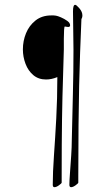

<svg xmlns="http://www.w3.org/2000/svg" viewBox="-20 -711 454 797"><path d="M275 66Q268 66 268 56Q268 40 270.5 6.5Q273 -27 275.5 -64.5Q278 -102 278 -128Q280 -223 282.5 -317Q285 -411 285 -505Q285 -545 284 -584.5Q283 -624 283 -664Q283 -691 292 -691Q297 -691 309.5 -676.5Q322 -662 322 -647Q322 -640 320 -636Q318 -632 318 -632Q315 -559 312.5 -492.5Q310 -426 308.5 -354Q307 -282 306 -191.5Q305 -101 305 20V47Q305 50 294 58Q283 66 275 66ZM206 66Q199 66 199 56Q199 5 204 -65.5Q209 -136 213.5 -219Q218 -302 218 -391Q194 -381 171 -381Q140 -381 118.5 -399Q97 -417 86 -446Q75 -475 75 -506Q75 -541 88 -573Q101 -605 127.5 -626Q154 -647 193 -647Q198 -647 202.5 -647Q207 -647 212 -646Q219 -645 233 -639Q247 -633 259 -624.5Q271 -616 271 -606Q271 -599 263 -599Q259 -599 255 -600Q251 -601 249 -601Q247 -601 246 -586.5Q245 -572 245 -550.5Q245 -529 245 -506Q244 -456 241.5 -386Q239 -316 237.5 -217.5Q236 -119 236 20V47Q236 50 225 58Q214 66 206 66Z"/></svg>

Font: Bilbo
Style: Regular
Weight: 400
Designer: Robert E. Leuschke
Foundry: Robert E. Leuschke
Version: Version 1.100